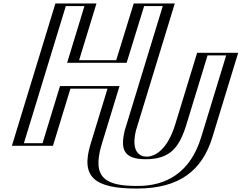

<svg xmlns="http://www.w3.org/2000/svg" viewBox="-20 -845 1401 1113"><path d="M678.6 -496 780.2 -825H968.2L743.6 -90.3C716.3 21.5 745.9 63 829.7 63C921.7 63 979 13 1021.2 -125L1147.8 -539H1335.8L1186.3 -50C1123.9 154 983.2 248 773.2 248C563.2 248 467.4 195 529.8 -9L628.2 -331H363.2L262 0H74L326.2 -825H514.2L413.6 -496ZM728.5 -89.8 948.6 -810H790.6L689 -481H394.1L494.6 -810H336.6L93.6 -15H251.6L352.8 -346H647.8L544.8 -9C485.5 184.8 570.4 233 777.8 233C981.9 233 1111.4 145.8 1171.3 -50L1316.2 -524H1158.2L1036.2 -125C993 16.3 927.1 78 825.2 78C732.8 78 700 26.7 728.5 -89.8ZM825.2 78C927.1 78 993 16.3 1036.2 -125L1158.2 -524H1316.2L1171.3 -50C1111.4 145.8 981.9 233 777.8 233C570.4 233 485.5 184.8 544.8 -9L647.8 -346H352.8L251.6 -15H93.6L336.6 -810H494.6L394.1 -481H689L790.6 -810H948.6L728.5 -89.8C700 26.7 732.8 78 825.2 78ZM678.6 -496H413.6L514.2 -825H326.2L74 0H262L363.2 -331H628.2L529.8 -9C467.4 194.8 563.3 248 773.2 248C983.1 248 1124 153.9 1186.3 -50L1335.8 -539H1147.8L1021.2 -125C979.1 12.8 921.4 63 829.7 63C746.2 63 716.3 21.3 743.6 -90.3L968.2 -825H780.2ZM714 -481 815.6 -810H923.6L703.5 -90.1C677.4 17.1 693.2 78 825.2 78C968.5 78 1020.9 6.9 1061.2 -125L1183.2 -524H1291.2L1146.3 -50C1083.1 156.6 943.6 233 777.8 233C602.9 233 507.3 195.4 569.8 -9L672.8 -346H327.8L226.6 -15H118.6L361.6 -810H469.6L369.1 -481ZM653.6 -496H438.6L539.2 -825H301.2L49 0H287L388.2 -331H603.2L504.8 -9C445.6 184.4 531.4 248 773.2 248C1021 248 1152.2 143.1 1211.3 -50L1360.8 -539H1122.8L996.2 -125C951.1 22.4 879.3 63 829.7 63C786.8 63 738.8 31.5 768.4 -89.7L768.5 -90L993.2 -825H755.2Z"/></svg>

Font: Hussar Outliner
Style: Obl
Weight: 700
Foundry: Cannot Into Space Fonts
Version: Version 0.92